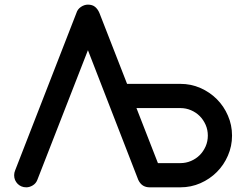

<svg xmlns="http://www.w3.org/2000/svg" viewBox="-20 -801 1056 821"><path d="M619.6 0Q604 0 591.8 -7.3Q579.6 -14.6 571.3 -31.7L356 -586.4L139.6 -31.7Q133.8 -16.6 120.1 -8.3Q106.4 0 92.3 0Q81.1 0 71.8 -3.9Q62.5 -7.8 55.7 -14.6Q48.8 -21.5 44.4 -31.2Q40.5 -40.5 40.5 -51.8Q40.5 -62.5 44.9 -72.8L306.6 -745.1Q311.5 -761.7 326.2 -771.5Q340.8 -781.2 356 -781.2Q375 -781.2 386.7 -771.5Q398.4 -761.7 405.3 -745.1L523.4 -442.4H751Q796.9 -442.4 836.9 -424.8Q877 -407.2 907.2 -377Q937.5 -346.7 954.6 -306.6Q972.2 -266.6 972.2 -221.2Q972.2 -175.8 954.6 -135.7Q937.5 -95.7 907.2 -65.4Q877 -35.2 836.9 -17.6Q796.9 0 751 0ZM563.5 -338.9 655.3 -103.5H751Q775.4 -103.5 796.9 -112.8Q818.4 -122.1 834 -137.7Q849.6 -153.3 859.4 -175.3Q868.7 -196.8 868.7 -221.2Q868.7 -245.6 859.4 -267.1Q849.6 -289.1 834 -304.7Q818.4 -320.3 796.9 -329.6Q775.4 -338.9 751 -338.9Z"/></svg>

Font: Comfortaa
Style: Bold
Weight: 700
Designer: Johan Aakerlund
Foundry: Johan Aakerlund
Version: Version 2.001; ttfautohint (v1.4.1)